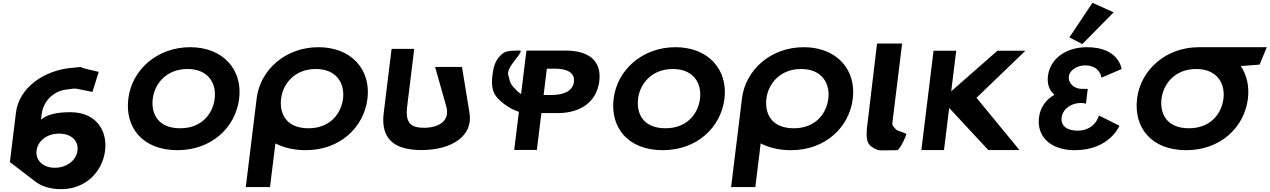

<svg xmlns="http://www.w3.org/2000/svg" viewBox="-20 -1060 8960 1355"><path d="M676.8 -553C575.2 -574.7 550.9 -584.7 547.1 -588.3C543.1 -586.8 531.1 -584.4 499.4 -582.3C288.9 -567.8 114 -438.9 92.9 -267L49.8 84L220.1 214C266.2 253 330 275 412.3 275C583.2 275 703.1 153 721.6 3C740 -147 649.8 -268 479 -268C394.3 -268 320.4 -258 269.3 -216L274 -254C285.1 -345 355.8 -415.1 443.3 -427.4C536.7 -440.4 497.6 -436.4 632.4 -411.3ZM526.8 3C518 74 447.8 124 366.7 124C286.8 124 229.3 74 238 3C246.6 -67 312.8 -117 396.3 -117C483.4 -117 535.4 -67 526.8 3ZM547.1 -588.3C544.5 -590.8 552.2 -590.2 547.1 -588.3Z M885.6 -363.9C860.4 -159.1 987.1 -0.1 1232.5 -0.1C1471.8 -0.1 1642.6 -159.1 1667.8 -363.9C1692.9 -568.8 1554.3 -726.9 1321.8 -726.9C1090.8 -726.9 910.7 -568.8 885.6 -363.9ZM1058.1 -363.9C1071 -468.5 1153.7 -573 1302.9 -573C1453 -573 1508.1 -468.5 1495.2 -363.9C1482.4 -259.4 1405.8 -154.8 1251.5 -154.8C1093.1 -154.8 1045.3 -259.4 1058.1 -363.9Z M1963.7 -363.9C1976.5 -468.5 2059.3 -573 2208.4 -573C2358.6 -573 2413.6 -468.5 2400.8 -363.9C2388 -259.4 2311.4 -154.8 2157.1 -154.8C1998.7 -154.8 1950.9 -259.4 1963.7 -363.9ZM1791 -363.9C1790.5 -359.8 1790.1 -355.7 1789.7 -351.7L1714.6 260H1885.6L1923.4 -48.1C1982.5 -17.5 2055.2 -0.1 2138.1 -0.1C2377.4 -0.1 2548.2 -159.1 2573.4 -363.9C2598.5 -568.8 2459.8 -726.9 2227.3 -726.9C1996.2 -726.9 1816.2 -568.8 1791 -363.9Z M3240.3 -587.5H3050.7L3129.2 -309.5C3160 -200.5 3067.4 -158.2 2972.8 -158.2C2878.2 -158.2 2839.1 -192.2 2853.5 -309.5L2903.3 -715H2743.5L2688 -262.8C2666.7 -89.4 2751.1 -1 2953.5 -1C3166.2 -1 3320.4 -98.6 3293.5 -262.8Z M3566.1 -535C3553.5 -595 3700.7 -711.5 3640.3 -703C3631.8 -701.8 3557.3 -707 3529.4 -684C3488.3 -650 3470 -615 3460.7 -564C3446.9 -484 3443.4 -415 3496.9 -362C3537.5 -321.4 3585.5 -289.4 3642 -271L3609 -1.9H3768.8L3800.7 -262H3916.9C4078.9 -262 4191.7 -342.7 4209.4 -487.2C4227.3 -632.6 4133.1 -703.1 3971.1 -703.1H3695.1L3657.4 -396.2C3645.5 -404.1 3635.5 -411.7 3628.5 -419C3579.1 -470 3582.3 -469.9 3566.1 -535ZM3816.4 -389.5 3839.2 -575.6H3893.7C3969.8 -575.6 4039.2 -554.4 4030.3 -482.1C4021.6 -410.7 3947 -389.5 3870.9 -389.5Z M4310.6 -363.9C4285.4 -159.1 4412.1 -0.1 4657.5 -0.1C4896.8 -0.1 5067.6 -159.1 5092.8 -363.9C5117.9 -568.8 4979.3 -726.9 4746.8 -726.9C4515.8 -726.9 4335.7 -568.8 4310.6 -363.9ZM4483.1 -363.9C4496 -468.5 4578.7 -573 4727.9 -573C4878 -573 4933.1 -468.5 4920.2 -363.9C4907.4 -259.4 4830.8 -154.8 4676.5 -154.8C4518.1 -154.8 4470.3 -259.4 4483.1 -363.9Z M5388.7 -363.9C5401.5 -468.5 5484.3 -573 5633.4 -573C5783.6 -573 5838.6 -468.5 5825.8 -363.9C5813 -259.4 5736.4 -154.8 5582.1 -154.8C5423.7 -154.8 5375.9 -259.4 5388.7 -363.9ZM5216 -363.9C5215.5 -359.8 5215.1 -355.7 5214.7 -351.7L5139.6 260H5310.6L5348.4 -48.1C5407.5 -17.5 5480.2 -0.1 5563.1 -0.1C5802.4 -0.1 5973.2 -159.1 5998.4 -363.9C6023.5 -568.8 5884.8 -726.9 5652.3 -726.9C5421.2 -726.9 5241.2 -568.8 5216 -363.9Z M6169.5 -753H6346.5L6277.5 -191C6275.4 -173 6290 -161.8 6304.7 -145C6312.8 -135.7 6370.1 -124 6376.9 -113C6376.9 -113 6344.4 -21.3 6313.1 0C6229 0 6189.5 4.3 6171.4 -3C6107 -28.9 6090.1 -57.6 6097.7 -148L6097.2 -148L6099.5 -166.5C6100.5 -176.7 6101.9 -187.5 6103.4 -199L6103.6 -200Z M7174.9 -0.9 6871.5 -369.8 7216.8 -702.1H7019.3L6693 -415.7L6728.2 -702.1H6568.4L6482.3 -0.9H6642.1L6678.6 -298.4L6954.8 -0.9Z M7527 -796.2 7618.3 -749.1 7839.3 -973 7689.8 -1040.2ZM7753.6 -511.8C7753.6 -511.8 7744.7 -598.5 7637.7 -598.5C7583.2 -598.5 7528.9 -566.2 7523.3 -521.2C7517.1 -470.2 7562.9 -432.8 7614.3 -432.8H7656.5L7643.6 -328.2C7643.6 -328.2 7627.8 -333.3 7607.2 -333.3C7539.3 -333.3 7479.6 -290.8 7472.2 -230.5C7464.9 -171 7512.2 -137.8 7583.2 -137.8C7710.8 -137.8 7735.2 -244.9 7735.2 -244.9L7880.1 -172.7C7880.1 -172.7 7811.3 -0.1 7565.3 -0.1C7393.8 -0.1 7295.9 -96.2 7312.4 -230.5C7321.5 -304.4 7362.9 -358 7421.4 -391.1C7386.8 -420.9 7368.4 -465.1 7375.5 -522.9C7390.1 -641.9 7497.5 -726.9 7651.4 -726.9C7878.4 -726.9 7895.3 -573 7895.3 -573Z M8177.2 -363.9C8190 -468.4 8272.6 -572.8 8421.4 -573L8421.4 -573L8421.8 -573H8422C8572.1 -573 8627.2 -468.5 8614.3 -363.9C8601.5 -259.4 8524.9 -154.8 8370.6 -154.8C8212.2 -154.8 8164.4 -259.4 8177.2 -363.9ZM8440.4 -727 8440.3 -726.9C8209.6 -726.6 8029.8 -568.6 8004.7 -363.9C7979.5 -159.1 8106.2 -0.1 8351.6 -0.1C8590.9 -0.1 8761.7 -159.1 8786.9 -363.9C8797.7 -452.3 8778.1 -531.9 8736.6 -594L8869.2 -604L8920.3 -727Z"/></svg>

Font: Hussar
Style: BdSuprExtOblOne
Weight: 700
Foundry: Cannot Into Space Fonts
Version: Version 2.00